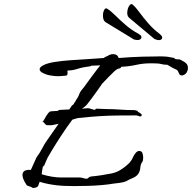

<svg xmlns="http://www.w3.org/2000/svg" viewBox="-20 -915 940 940"><path d="M753 -719Q745 -720 735 -725Q735 -725 722 -736Q709 -747 690.5 -762.5Q672 -778 654 -793Q636 -808 623.5 -818.5Q611 -829 611 -829Q605 -835 603.5 -844Q602 -853 604 -863Q606 -878 614.5 -889Q623 -900 631 -891Q645 -879 663.5 -853.5Q682 -828 707 -799.5Q732 -771 763 -748Q774 -738 774 -732.5Q774 -727 772 -724Q765 -717 753 -719ZM653 -719Q646 -719 635 -722Q634 -723 620 -731.5Q606 -740 585.5 -752.5Q565 -765 544.5 -777.5Q524 -790 510 -798.5Q496 -807 496 -807Q489 -812 486.5 -820.5Q484 -829 484 -839Q484 -855 490.5 -867Q497 -879 507 -871Q523 -861 545 -839Q567 -817 596 -792Q625 -767 659 -749Q671 -742 672 -736Q673 -730 671 -727Q666 -719 653 -719ZM140 5 139 4Q136 1 124.5 -2.5Q113 -6 111 -8Q90 -39 90 -58Q90 -74 102.5 -79.5Q115 -85 131 -83L159 -145Q175 -166 186.5 -188.5Q198 -211 211 -229L267 -309Q254 -306 243.5 -304Q233 -302 233 -302H209Q205 -303 199.5 -309.5Q194 -316 190 -320Q194 -325 200.5 -337Q207 -349 215 -359.5Q223 -370 230 -370Q235 -370 244 -371Q253 -372 260 -372H261Q264 -372 266 -374.5Q268 -377 274 -377Q284 -377 294 -378Q304 -379 314 -379H319Q326 -388 330 -395Q334 -402 334 -402V-400Q334 -397 339 -403.5Q344 -410 348.5 -418Q353 -426 353 -426Q364 -442 366.5 -450Q369 -458 373.5 -465.5Q378 -473 391 -488Q394 -492 405 -507.5Q416 -523 430 -541.5Q444 -560 455.5 -575.5Q467 -591 471 -595Q436 -594 428 -593.5Q420 -593 424 -593Q428 -593 428 -592Q428 -592 426 -591.5Q424 -591 418 -590Q385 -586 360 -578Q335 -570 315 -570H313Q310 -570 310 -566Q310 -564 310.5 -561.5Q311 -559 311 -557Q311 -548 305 -546H306Q314 -546 305.5 -545Q297 -544 284 -543Q271 -542 265 -542Q252 -542 242 -543.5Q232 -545 224 -546Q210 -548 192 -556.5Q174 -565 174 -576Q174 -587 195 -597Q213 -606 247 -611.5Q281 -617 323 -620Q365 -623 408.5 -625.5Q452 -628 488 -631Q493 -636 503 -639.5Q513 -643 510 -643H509Q522 -650 534 -650Q555 -650 561 -631Q623 -636 675.5 -637.5Q728 -639 770 -639Q781 -639 792.5 -638Q804 -637 823 -633Q831 -633 835.5 -628.5Q840 -624 843 -625L860 -624Q860 -624 873.5 -617Q887 -610 891 -605Q900 -598 900 -581Q900 -571 894 -560.5Q888 -550 874 -546Q862 -545 858.5 -551Q855 -557 852 -565Q849 -573 837 -577Q824 -583 812 -590.5Q800 -598 799 -598Q783 -598 776.5 -600Q770 -602 759 -603.5Q748 -605 718 -605Q680 -605 647 -597.5Q614 -590 574 -588Q572 -581 562.5 -579.5Q553 -578 539 -565Q528 -555 509 -535.5Q490 -516 480 -505Q473 -494 457 -472Q441 -450 426 -429.5Q411 -409 404 -401Q394 -391 381 -383L408 -385Q415 -386 427.5 -381.5Q440 -377 446 -377Q446 -382 454 -383Q465 -383 476.5 -382Q488 -381 500 -381Q534 -381 567 -378.5Q600 -376 634 -376Q641 -376 645 -374.5Q649 -373 656 -371H655Q653 -371 653 -370Q653 -369 663.5 -363Q674 -357 674 -352Q673 -345 667 -345Q663 -345 658.5 -347Q654 -349 649 -350Q598 -350 555.5 -349.5Q513 -349 470 -346.5Q427 -344 374 -338Q365 -338 355 -335.5Q345 -333 334 -329Q305 -290 278 -248.5Q251 -207 233 -177Q215 -147 212 -141Q207 -131 202.5 -119Q198 -107 195 -101.5Q192 -96 192 -103V-104Q192 -107 190 -99.5Q188 -92 186.5 -81Q185 -70 184 -62Q209 -54 234 -50Q259 -46 281 -46H372Q378 -46 388 -43Q398 -40 403 -40H404Q409 -40 413.5 -45Q418 -50 426 -51Q472 -55 527 -66Q550 -71 569.5 -83Q589 -95 602 -107Q610 -114 613 -117Q616 -120 623 -130Q626 -134 631 -145Q636 -156 644 -166Q652 -176 663 -176Q674 -175 677.5 -165Q681 -155 681 -144Q681 -128 677 -123Q668 -111 667 -94.5Q666 -78 657 -64Q648 -51 631 -44Q614 -37 600 -29Q589 -23 568 -20Q547 -17 535 -16Q513 -12 479.5 -9Q446 -6 410 -5Q374 -4 342 -4Q314 -4 293.5 -5Q273 -6 266 -7Q245 -9 220.5 -13.5Q196 -18 174 -25Q171 -18 168.5 -9.5Q166 -1 160 1H161Q152 5 146 5Q140 5 140 5ZM187 -322Q187 -322 187.5 -322Q188 -322 190 -320Q187 -316 187 -321Z"/></svg>

Font: Vujahday Script
Style: Regular
Weight: 400
Designer: Robert E. Leuschke
Foundry: Robert E. Leuschke
Version: Version 1.010; ttfautohint (v1.8.3)